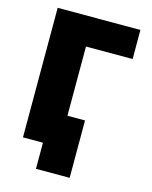

<svg xmlns="http://www.w3.org/2000/svg" viewBox="-124 -781 792 1002"><g transform="rotate(15 272.0 -279.5)"><path d="M61 -700H508V-543H256V-169H351V141H169V0H61Z"/></g></svg>

Font: Chess Sans ExtraBold
Style: Regular
Weight: 800
Designer: Wolf Bōese
Foundry: Wolf Bōese
Version: Version 7.223